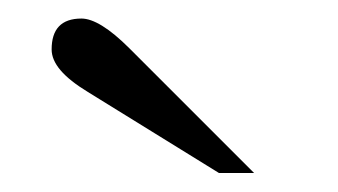

<svg xmlns="http://www.w3.org/2000/svg" viewBox="-20 -685 363 206"><path d="M118.9 -633.1C97.1 -654.9 80 -665.1 67.4 -665.1C45.7 -665.1 35.4 -653.7 35.4 -632C35.4 -617.1 48 -602.3 74.3 -586.3L214.9 -499.4H252.6Z"/></svg>

Font: GFS Goschen
Style: Italic
Weight: 400
Designer: George D. Matthiopoulos
Foundry: George D. Matthiopoulos
Version: Fontographer 4.7 9/28/09 FG4M≠0000002248